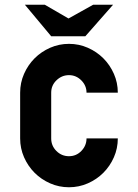

<svg xmlns="http://www.w3.org/2000/svg" viewBox="-20 -777 582 810"><path d="M271 -592Q313 -592 350.5 -575.5Q388 -559 416 -531Q444 -503 460.5 -465.5Q477 -428 477 -386H345Q345 -416 323 -438Q301 -460 271 -460Q241 -460 218.5 -438.5Q196 -417 196 -386V-193Q196 -162 218 -140Q240 -118 271 -118Q302 -118 323.5 -140.5Q345 -163 345 -193H477Q477 -151 460.5 -113.5Q444 -76 416 -48Q388 -20 350.5 -3.5Q313 13 271 13Q229 13 191.5 -3.5Q154 -20 126 -48Q98 -76 81.5 -113.5Q65 -151 65 -193V-386Q65 -428 81.5 -465.5Q98 -503 126 -531Q154 -559 191.5 -575.5Q229 -592 271 -592ZM340 -624H196L85 -757H169L269 -699L373 -757H457Z"/></svg>

Font: PostBus
Style: Regular
Weight: 400
Designer: Peter Wiegel
Version: Version 1.001